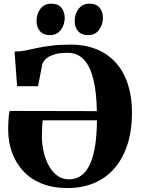

<svg xmlns="http://www.w3.org/2000/svg" viewBox="-20 -990 748 1022"><path d="M339 11Q261.5 11 203 -12.5Q144.5 -36 105 -78Q65.5 -120 45 -175.5Q24.5 -231 23.5 -295.5Q23.5 -323.5 25.2 -352Q27 -380.5 31 -399.5L495.5 -398.5Q494 -498 477.2 -567Q460.5 -636 426.8 -672.5Q393 -709 340.5 -709Q297.5 -709 269.8 -700.5Q242 -692 226.8 -678.5Q211.5 -665 205.5 -650L182.5 -531H71L57.5 -715.5Q86 -715.5 114.2 -721.2Q142.5 -727 176 -734.2Q209.5 -741.5 253.2 -747Q297 -752.5 356.5 -752.5Q434.5 -752.5 495.2 -727.2Q556 -702 597.8 -654.8Q639.5 -607.5 661 -540.8Q682.5 -474 682.5 -390.5Q682.5 -296 658.8 -221.8Q635 -147.5 590.5 -95.5Q546 -43.5 482.5 -16.2Q419 11 339 11ZM346.5 -35.5Q387.5 -35.5 416 -58.2Q444.5 -81 462 -123Q479.5 -165 487.5 -222.2Q495.5 -279.5 496 -349.5H207Q205.5 -336 204.2 -314Q203 -292 203 -264Q203 -225 211.8 -184.8Q220.5 -144.5 238.5 -110.8Q256.5 -77 283.5 -56.2Q310.5 -35.5 346.5 -35.5ZM245 -803Q210.5 -803 192.5 -824.5Q174.5 -846 174.5 -878.5Q174.5 -916 195.2 -943.2Q216 -970.5 253 -970.5H254Q289 -970.5 306.8 -949Q324.5 -927.5 324.5 -895Q324.5 -859.5 304 -831.2Q283.5 -803 246 -803ZM448 -803Q413.5 -803 395.5 -824.5Q377.5 -846 377.5 -878.5Q377.5 -916 398.5 -943.2Q419.5 -970.5 456 -970.5H457Q492 -970.5 510 -949Q528 -927.5 528 -895Q528 -859.5 507.2 -831.2Q486.5 -803 449 -803Z"/></svg>

Font: Merriweather 96pt ExtraBold
Style: Regular
Weight: 800
Version: Version 2.100